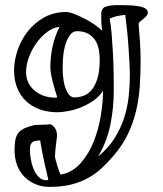

<svg xmlns="http://www.w3.org/2000/svg" viewBox="-20 -457 639 751"><path d="M174 274Q144 274 119 263.5Q94 253 75.5 234.5Q57 216 47 189.5Q37 163 37 130Q37 105 40.5 88.5Q44 72 53 61.5Q62 51 77.5 44Q93 37 116 32Q117 32 124 31.5Q131 31 140.5 31Q150 31 160.5 30.5Q171 30 178 29Q203 42 203 74Q203 77 201.5 88Q200 99 198.5 112Q197 125 196 137.5Q195 150 195 155Q195 158 198 169.5Q201 181 204.5 193Q208 205 212 215Q216 225 218 226Q264 217 296 180.5Q328 144 347 95.5Q366 47 374.5 -6Q383 -59 383 -102Q369 -80 347 -64.5Q325 -49 300 -38.5Q275 -28 249.5 -23Q224 -18 204 -18Q167 -18 136 -29Q105 -40 82.5 -61Q60 -82 47.5 -112.5Q35 -143 35 -182Q35 -219 48.5 -259.5Q62 -300 88 -333.5Q114 -367 152 -388.5Q190 -410 239 -410Q251 -410 271.5 -402Q292 -394 313 -383Q334 -372 352.5 -359Q371 -346 380 -336Q379 -339 378 -349Q377 -359 376.5 -369.5Q376 -380 376 -389Q376 -398 376 -401Q376 -426 395 -431.5Q414 -437 440 -437Q458 -437 478.5 -436.5Q499 -436 517 -433.5Q535 -431 546.5 -425Q558 -419 558 -408Q558 -401 553.5 -395.5Q549 -390 543 -385Q537 -380 531 -375.5Q525 -371 522 -365Q525 -333 527.5 -294Q530 -255 530 -218Q530 -165 526.5 -116.5Q523 -68 512 -22Q501 24 480.5 67Q460 110 425 151Q402 178 378 200.5Q354 223 324 239.5Q294 256 257.5 265Q221 274 174 274ZM97 129Q97 143 100 163Q103 183 110.5 202Q118 221 130.5 234.5Q143 248 162 248Q164 248 165.5 247.5Q167 247 169 247Q168 241 164.5 226Q161 211 156 189.5Q151 168 146 143Q141 118 137 92Q130 93 123 93.5Q116 94 110 97Q104 100 100.5 107.5Q97 115 97 129ZM409 -384Q414 -357 417 -320.5Q420 -284 422 -245Q424 -206 424.5 -169Q425 -132 425 -103Q425 -36 412 29.5Q399 95 364 155Q403 123 427.5 84.5Q452 46 465.5 4Q479 -38 483.5 -81Q488 -124 488 -166Q488 -182 486.5 -208.5Q485 -235 483 -267Q481 -299 477.5 -333.5Q474 -368 470 -399Q453 -397 438 -394Q423 -391 409 -384ZM228 -148Q231 -120 242.5 -98Q254 -76 271 -76Q287 -76 304.5 -81.5Q322 -87 336.5 -103Q351 -119 360.5 -148Q370 -177 370 -224Q370 -281 346 -308Q322 -335 282 -335Q265 -335 254.5 -321Q244 -307 237 -286Q230 -265 227.5 -240Q225 -215 225 -193Q225 -167 228 -148ZM82 -175Q82 -131 115 -103Q148 -75 197 -75Q199 -75 200.5 -75.5Q202 -76 204 -76Q199 -91 194 -108.5Q189 -126 185 -142Q181 -158 179 -171.5Q177 -185 177 -194Q177 -236 186 -276.5Q195 -317 213 -352Q186 -349 162.5 -330.5Q139 -312 121 -286.5Q103 -261 92.5 -231.5Q82 -202 82 -175Z"/></svg>

Font: Miltonian
Style: Regular
Weight: 400
Designer: Pablo Impallari
Foundry: Pablo Impallari
Version: Version 1.008